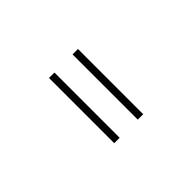

<svg xmlns="http://www.w3.org/2000/svg" viewBox="50 -830 899 899"><g transform="rotate(45 500.0 -380.0)"><path d="M284 -440V-476H716V-440ZM284 -284V-320H716V-284Z"/></g></svg>

Font: Noto Sans CJK KR Regular (TTF)
Style: Regular
Weight: 400
Designer: Ryoko NISHIZUKA 西塚涼子 (kana & ideographs); Paul D. Hunt (Latin, Greek & Cyrillic); Wenlong ZHANG 张文龙 (bopomofo); Sandoll 
Foundry: Adobe Systems Incorporated
Version: Version 1.004;PS 1.004;hotconv 1.0.82;makeotf.lib2.5.63406